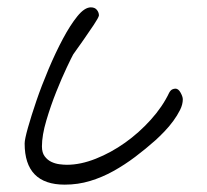

<svg xmlns="http://www.w3.org/2000/svg" viewBox="-20 -499 562 522"><path d="M477 -229Q477 -215 469.5 -200Q462 -185 451 -170Q440 -155 427 -141.5Q414 -128 403 -118Q376 -94 347.5 -72.5Q319 -51 288.5 -34Q258 -17 225 -7Q192 3 156 3Q47 3 47 -109Q47 -120 56 -152Q65 -184 79 -225Q93 -266 112 -311Q131 -356 151 -393.5Q171 -431 190.5 -455Q210 -479 227 -479Q238 -479 243.5 -472Q249 -465 249 -457Q248 -451 235 -431.5Q222 -412 208 -392Q206 -389 201 -382Q196 -375 191 -368Q185 -360 179 -351Q175 -344 161.5 -315.5Q148 -287 133 -249.5Q118 -212 106 -171.5Q94 -131 94 -101Q94 -84 101.5 -74Q109 -64 119.5 -59Q130 -54 141.5 -52.5Q153 -51 162 -51Q199 -51 240.5 -67.5Q282 -84 320 -111Q358 -138 390 -173.5Q422 -209 440 -247Q444 -254 448.5 -256Q453 -258 457 -258Q465 -258 471 -247Q477 -236 477 -229Z"/></svg>

Font: Reenie Beanie
Style: Regular
Weight: 500
Designer: James Grieshaber
Foundry: James Grieshaber
Version: Version 1.000